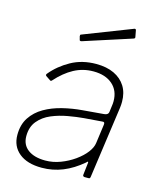

<svg xmlns="http://www.w3.org/2000/svg" viewBox="-114 -832 766 923"><g transform="rotate(15 269.0 -370.5)"><path d="M382 -70Q335 -30 285.5 -10Q236 10 181 10Q109 10 68.5 -23Q28 -56 28 -113Q28 -164 51.5 -199.5Q75 -235 114 -257.5Q153 -280 201.5 -292Q250 -304 300 -308L406 -317Q425 -319 427 -333L431 -364Q432 -370 432.5 -376Q433 -382 433 -388Q433 -441 398 -471.5Q363 -502 303 -502Q251 -502 206.5 -478Q162 -454 121 -408Q118 -405 116 -405Q114 -405 111 -407L89 -422Q87 -424 86.5 -426.5Q86 -429 89 -433Q127 -479 182 -509.5Q237 -540 307 -540Q359 -540 396 -522.5Q433 -505 453 -473Q473 -441 473 -396Q473 -389 472.5 -381.5Q472 -374 471 -366L421 -9Q420 -3 418 -1.5Q416 0 411 0H393Q389 0 386 -2.5Q383 -5 384 -10L391 -71Q391 -81 382 -70ZM417 -267Q418 -275 415.5 -278Q413 -281 406 -280L316 -273Q281 -270 238.5 -262.5Q196 -255 158 -239Q120 -223 95.5 -193.5Q71 -164 71 -118Q71 -75 102.5 -51.5Q134 -28 189 -28Q227 -28 264 -42Q301 -56 332 -78Q364 -101 382.5 -125.5Q401 -150 404 -172ZM448 -747 454 -715Q455 -711 454 -708.5Q453 -706 447 -704L209 -627Q205 -626 202 -627.5Q199 -629 199 -633L195 -648Q194 -656 198 -657L440 -751Q442 -752 445 -750.5Q448 -749 448 -747Z"/></g></svg>

Font: Libre Franklin Thin
Style: Italic
Weight: 100
Italic angle: -8°
Designer: Pablo Impallari, Rodrigo Fuenzalida, Nhung Nguyen
Foundry: Impallari Type
Version: Version 3.000